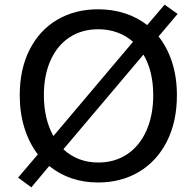

<svg xmlns="http://www.w3.org/2000/svg" viewBox="-20 -773 839 827"><path d="M58 -8 143 -108Q106 -156 85.5 -221Q65 -286 65 -363Q65 -476 108 -560Q151 -644 227.5 -688.5Q304 -733 403 -733Q464 -733 518 -715.5Q572 -698 614 -665L689 -753L745 -713L663 -616Q701 -568 721.5 -504Q742 -440 742 -363Q742 -249 699 -164Q656 -79 579 -33Q502 13 403 13Q280 13 192 -58L115 34ZM640 -363Q640 -466 598 -538L253 -130Q315 -73 403 -73Q474 -73 527.5 -108.5Q581 -144 610.5 -210Q640 -276 640 -363ZM210 -187 553 -593Q524 -619 485.5 -633Q447 -647 403 -647Q333 -647 280 -612.5Q227 -578 198 -513.5Q169 -449 169 -363Q169 -261 210 -187Z"/></svg>

Font: Nebula Sans Medium
Style: Regular
Weight: 500
Designer: Paul D. Hunt for Adobe (as Source Sans)
Foundry: Nebula Entertainment & Broadcasting LLC
Version: Version 1.010